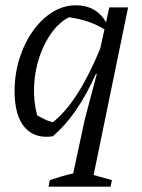

<svg xmlns="http://www.w3.org/2000/svg" viewBox="-20 -511 534 724"><path d="M179 3Q111 13 73 -31Q35 -75 35 -167Q35 -232 53.5 -290.5Q72 -349 104 -394Q136 -439 177.5 -465Q219 -491 266 -491Q343 -491 380 -427L392 -483H463L333 149L402 168L397 193H163L168 168Q195 159 216 153Q237 147 256 143L300 -62L345 -232L342 -233Q306 -153 266 -95Q226 -37 179 3ZM120 -76Q134 -68 148.5 -61Q163 -54 179 -50Q274 -124 358 -328L374 -400Q319 -435 240 -446Q202 -426 173.5 -386Q145 -346 128 -294.5Q111 -243 108.5 -186.5Q106 -130 120 -76Z"/></svg>

Font: Piazzolla
Style: Italic
Weight: 400
Italic angle: -11.3°
Designer: Juan Pablo del Peral
Foundry: Huerta Tipografica
Version: Version 1.330